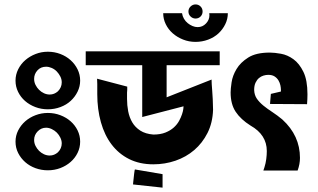

<svg xmlns="http://www.w3.org/2000/svg" viewBox="-20 -778 1449 876"><path d="M198.2 -542Q228.5 -542 255.4 -531.7Q282.2 -521.5 302.2 -503.4Q322.3 -485.4 334 -461.4Q345.7 -437.5 345.7 -410.2Q345.7 -383.8 334 -359.9Q322.3 -335.9 302.7 -317.9Q283.2 -299.8 255.9 -289.6Q228.5 -279.3 198.2 -279.3Q168 -279.3 141.1 -289.6Q114.3 -299.8 94.2 -317.4Q74.2 -335 62.5 -358.9Q50.8 -382.8 50.8 -410.2Q50.8 -437.5 63 -461.9Q75.2 -486.3 95.7 -503.9Q116.2 -521.5 142.6 -531.7Q168.9 -542 198.2 -542ZM244.1 -361.3Q261.7 -378.9 261.7 -402.3Q261.7 -416 255.4 -428.7Q249 -441.4 239.3 -451.7Q229.5 -461.9 216.3 -467.8Q203.1 -473.6 190.4 -473.6Q166 -473.6 150.9 -457Q135.7 -440.4 135.7 -418Q135.7 -403.3 142.1 -390.6Q148.4 -377.9 158.2 -368.2Q168 -358.4 180.7 -352.5Q193.4 -346.7 207 -346.7Q227.5 -346.7 244.1 -361.3ZM198.2 -262.7Q228.5 -262.7 255.4 -252.4Q282.2 -242.2 302.2 -224.6Q322.3 -207 334 -183.1Q345.7 -159.2 345.7 -131.8Q345.7 -104.5 334 -80.6Q322.3 -56.6 302.2 -39.1Q282.2 -21.5 255.4 -11.2Q228.5 -1 198.2 -1Q168.9 -1 142.1 -10.7Q115.2 -20.5 95.2 -38.1Q75.2 -55.7 63 -79.6Q50.8 -103.5 50.8 -131.8Q50.8 -159.2 63 -183.1Q75.2 -207 95.2 -224.6Q115.2 -242.2 142.1 -252.4Q168.9 -262.7 198.2 -262.7ZM244.1 -83Q261.7 -100.6 261.7 -124Q261.7 -136.7 255.4 -149.9Q249 -163.1 239.3 -172.9Q229.5 -182.6 216.3 -189Q203.1 -195.3 190.4 -195.3Q168 -195.3 151.9 -178.7Q135.7 -162.1 135.7 -139.6Q135.7 -125 142.1 -112.3Q148.4 -99.6 158.2 -89.8Q168 -80.1 180.7 -74.2Q193.4 -68.4 207 -68.4Q227.5 -68.4 244.1 -83Z M952.1 -277.3Q950.2 -217.8 926.8 -171.4Q903.3 -125 866.2 -93.3Q829.1 -61.5 780.8 -44.9Q732.4 -28.3 679.7 -28.3Q617.2 -28.3 569.3 -52.2Q521.5 -76.2 489.3 -118.7Q457 -161.1 440.4 -220.2Q423.8 -279.3 423.8 -348.6V-370.1Q423.8 -382.8 423.8 -394.5Q423.8 -406.2 422.9 -418.9L560.5 -382.8Q560.5 -375 560.5 -368.2Q560.5 -361.3 559.6 -355.5V-326.2Q559.6 -297.9 564.9 -270Q570.3 -242.2 583.5 -219.7Q596.7 -197.3 620.1 -182.1Q643.6 -167 679.7 -164.1Q711.9 -164.1 734.9 -173.3Q757.8 -182.6 772.9 -196.3Q788.1 -210 796.9 -226.1Q805.7 -242.2 810.5 -256.8Q815.4 -271.5 816.4 -281.2Q817.4 -291 817.4 -293L628.9 -244.1V-480.5H371.1V-543.9H982.4V-480.5H740.2V-334L945.3 -415Q945.3 -398.4 948.2 -364.3Q951.2 -330.1 952.1 -277.3ZM586.9 63.5 587.9 52.7Q588.9 44.9 589.8 35.2Q590.8 25.4 591.8 16.6Q592.8 7.8 593.8 2Q594.7 -3.9 595.7 -4.9L721.7 16.6V78.1Z M810.5 -717.8Q812.5 -704.1 819.3 -692.4Q826.2 -680.7 836.4 -672.4Q846.7 -664.1 858.4 -659.2Q870.1 -654.3 881.8 -654.3Q904.3 -654.3 919.9 -670.9Q935.5 -687.5 935.5 -708Q935.5 -710 935.1 -712.9Q934.6 -715.8 934.6 -717.8H1019.5Q1019.5 -691.4 1007.8 -667.5Q996.1 -643.6 976.6 -625.5Q957 -607.4 929.7 -597.2Q902.3 -586.9 872.1 -586.9Q841.8 -586.9 814.9 -597.7Q788.1 -608.4 768.1 -626Q748 -643.6 736.3 -667.5Q724.6 -691.4 724.6 -717.8ZM904.3 -725.6Q904.3 -711.9 895 -702.6Q885.7 -693.4 872.1 -693.4Q859.4 -693.4 849.6 -702.6Q839.8 -711.9 839.8 -725.6Q839.8 -739.3 849.6 -748.5Q859.4 -757.8 872.1 -757.8Q885.7 -757.8 895 -748.5Q904.3 -739.3 904.3 -725.6Z M1337.9 0H1181.6L1186.5 -14.6Q1192.4 -33.2 1194.8 -52.2Q1197.3 -71.3 1197.3 -88.9Q1197.3 -163.1 1123 -205.1Q1078.1 -233.4 1055.2 -268.1Q1032.2 -302.7 1032.2 -356.4Q1032.2 -372.1 1036.6 -402.3Q1041 -432.6 1059.1 -462.9Q1077.1 -493.2 1112.8 -515.6Q1148.4 -538.1 1210.9 -538.1Q1232.4 -538.1 1262.2 -532.7Q1292 -527.3 1318.8 -507.8Q1345.7 -488.3 1364.3 -450.2Q1382.8 -412.1 1382.8 -347.7Q1382.8 -336.9 1382.3 -325.2Q1381.8 -313.5 1380.9 -302.7L1211.9 -303.7L1215.8 -349.6L1261.7 -360.4V-368.2Q1261.7 -377 1259.3 -388.7Q1256.8 -400.4 1250.5 -411.1Q1244.1 -421.9 1232.9 -429.2Q1221.7 -436.5 1204.1 -436.5Q1193.4 -436.5 1182.1 -433.1Q1170.9 -429.7 1161.6 -421.9Q1152.3 -414.1 1146 -400.9Q1139.6 -387.7 1139.6 -367.2Q1140.6 -343.8 1152.3 -327.1Q1164.1 -310.5 1182.1 -295.9Q1200.2 -281.2 1222.7 -266.6Q1245.1 -252 1268.6 -232.4Q1348.6 -159.2 1348.6 -57.6Q1348.6 -29.3 1337.9 0Z"/></svg>

Font: Shorif Bongobondhu ANSI V2
Style: Regular
Weight: 400
Designer: Shorif Uddin Shishir, Shorif art & Design, e-mail : shorifart@gmail.com, facebook : Shorif2001
Foundry: Lipighor Font Foundry
Version: Designed By Shorif Uddin Shishir | Build By Niladri Shekhar 